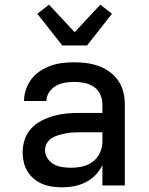

<svg xmlns="http://www.w3.org/2000/svg" viewBox="-20 -795 640 823"><path d="M247 8Q226 8 204.5 5Q183 2 163 -6Q143 -14 126 -28Q109 -42 98 -60Q87 -78 82 -99Q77 -120 77 -142Q77 -170 86 -197Q95 -224 114 -244.5Q133 -265 158.5 -278Q184 -291 211 -298.5Q238 -306 265.5 -308.5Q293 -311 321 -311H419V-348Q419 -370 409.5 -390.5Q400 -411 382 -423Q364 -435 342 -439.5Q320 -444 298 -444Q278 -444 258 -440.5Q238 -437 220 -427Q202 -417 190.5 -399.5Q179 -382 179 -362H83Q83 -387 91.5 -412Q100 -437 115.5 -457Q131 -477 152.5 -491Q174 -505 198 -513.5Q222 -522 247.5 -525Q273 -528 298 -528Q325 -528 351.5 -524.5Q378 -521 403 -512Q428 -503 450 -487Q472 -471 487 -449Q502 -427 508.5 -401Q515 -375 515 -348V0H419V-87Q407 -63 389 -44.5Q371 -26 347.5 -14Q324 -2 298.5 3Q273 8 247 8ZM284 -76Q309 -76 333.5 -81.5Q358 -87 378 -102Q398 -117 408.5 -140.5Q419 -164 419 -189V-228H321Q306 -228 290.5 -227Q275 -226 260 -223Q245 -220 230 -215.5Q215 -211 202 -203Q189 -195 181 -181Q173 -167 173 -152Q173 -133 183.5 -116.5Q194 -100 210.5 -91Q227 -82 246 -79Q265 -76 284 -76ZM247 -600 140 -736 190 -775 300 -657 410 -775 460 -736 353 -600Z"/></svg>

Font: Iosevka Fixed Medium Extended
Style: Regular
Weight: 500
Width: 7
Monospace: yes
Designer: Belleve Invis
Foundry: Belleve Invis
Version: Version 24.1.1; ttfautohint (v1.8.4)